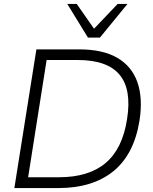

<svg xmlns="http://www.w3.org/2000/svg" viewBox="-20 -956 780 976"><path d="M53 0 165 -705H382Q503 -705 576.5 -662Q650 -619 678.5 -538Q707 -457 689 -342Q661 -170 555.5 -85Q450 0 277 0ZM123 -55H280Q431 -55 517 -127.5Q603 -200 626 -351Q650 -502 587.5 -576.5Q525 -651 374 -651H217ZM427 -765 322 -936H370L458 -810L578 -936H628L488 -765Z"/></svg>

Font: Mulish ExtraLight Light
Style: Italic
Weight: 300
Italic angle: -9°
Version: Version 3.603